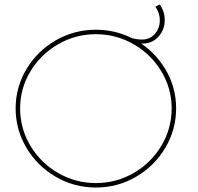

<svg xmlns="http://www.w3.org/2000/svg" viewBox="-20 -836 886 859"><path d="M768 -351Q768 -256 719.5 -174.5Q671 -93 588.5 -45Q506 3 409 3Q312 3 229.5 -45Q147 -93 98.5 -174.5Q50 -256 50 -351Q50 -446 98.5 -527Q147 -608 229.5 -655.5Q312 -703 409 -703Q506 -703 588.5 -655.5Q671 -608 719.5 -527Q768 -446 768 -351ZM70 -351Q70 -261 116 -184Q162 -107 240 -62Q318 -17 409 -17Q500 -17 578 -62Q656 -107 702 -184Q748 -261 748 -351Q748 -440 702 -516.5Q656 -593 578 -638Q500 -683 409 -683Q318 -683 240 -638Q162 -593 116 -516.5Q70 -440 70 -351ZM717 -746Q717 -703 689 -672Q661 -641 617 -641Q590 -641 568 -647V-666Q593 -659 615 -659Q651 -659 673 -684.5Q695 -710 695 -745Q695 -779 675 -806L695 -816Q717 -784 717 -746Z"/></svg>

Font: Montserrat-Arabic Thin
Style: Regular
Weight: 250
Designer: Mohamed Gaber
Foundry: Kief Type Foundry
Version: Version 5.008